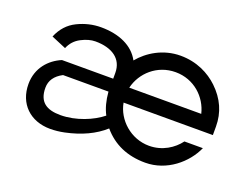

<svg xmlns="http://www.w3.org/2000/svg" viewBox="-78 -612 1024 782"><g transform="rotate(20 433.5 -221.0)"><path d="M115 -141C115 -172.3 131.7 -196.6 165 -214H362V-213C364.9 -176.7 373.2 -145.4 387 -119C346.5 -86.4 277.9 -57 210 -57C149.9 -57 115 -79.5 115 -141ZM748 -258H436C451.9 -325.4 512.1 -382 592.5 -382C672.9 -382 732.1 -325.4 748 -258ZM802 -129H722C695.6 -93.4 649.7 -63 592 -63C512.6 -63 447.5 -122.8 435 -193H822V-230C822 -290.5 798.8 -342.9 752.5 -387C714.6 -423.1 659 -452 588.5 -452C513 -452 451.2 -413.1 414 -368C385 -422.4 323.1 -450 244.5 -450C209.5 -450 175.7 -442 143 -426C110.3 -410 86.3 -383.7 71 -347L135 -320C144.3 -342.7 159.8 -359.7 181.5 -371C203.2 -382.3 223.5 -388 242.5 -388C315 -388 362 -356 362 -295V-270H140C88.5 -248.4 45 -201.7 45 -132C45 -47.2 102.7 10 190.5 10C210.2 10 230.3 7.8 251 3.5C319.6 -10.9 374.6 -36.7 416 -74C461.7 -20 523.4 7 601 7C694.8 7 770.7 -58.5 802 -129Z"/></g></svg>

Font: GI
Style: Regular
Weight: 400
Designer: Alfredo Marco Pradil
Version: Version 1.01 2015